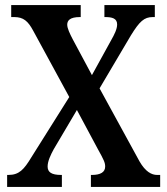

<svg xmlns="http://www.w3.org/2000/svg" viewBox="-20 -734 657 754"><path d="M8 0H223V-47H220C182 -47 167 -58 167 -80C167 -101 179 -126 191 -148L282 -302L364 -149C388 -106 393 -95 393 -80C393 -58 375 -47 341 -47H337V0H609V-47H597C575 -47 551 -60 528 -100L371 -387L494 -595C528 -650 546 -667 580 -667H588V-714H390V-667H393C420 -667 440 -662 440 -638C440 -620 429 -598 417 -577L341 -439L266 -579C254 -602 244 -623 244 -637C244 -653 254 -667 294 -667H297V-714H24V-667H36C72 -667 90 -651 110 -614L252 -353L103 -116C74 -68 55 -47 13 -47H8Z"/></svg>

Font: Noto Serif Sinhala Condensed SemiBold
Style: Regular
Weight: 600
Width: 3
Designer: Jelle Bosma - Monotype Design Team
Foundry: Monotype Imaging Inc.
Version: Version 2.007